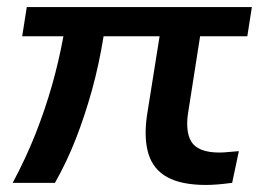

<svg xmlns="http://www.w3.org/2000/svg" viewBox="-20 -518 747 545"><path d="M565 7Q495 7 455 -15Q415 -37 401.5 -81Q388 -125 397 -189L433 -415H274Q261 -334 241 -262Q221 -190 195.5 -124.5Q170 -59 136 1H16Q54 -70 81 -138.5Q108 -207 127.5 -275.5Q147 -344 160 -415H43L56 -498H695L682 -415H548L514 -198Q510 -174 512 -152.5Q514 -131 523 -116Q532 -101 552 -93Q572 -85 603 -85Q615 -85 628.5 -86.5Q642 -88 658 -89L639 1Q616 4 598 5.5Q580 7 565 7Z"/></svg>

Font: Nunito Sans 7pt SemiExpanded SemiBold
Style: Italic
Weight: 600
Width: 6
Italic angle: -9°
Designer: Vernon Adams
Foundry: Vernon Adams
Version: Version 3.101;gftools[0.9.27]